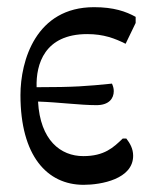

<svg xmlns="http://www.w3.org/2000/svg" viewBox="-20 -501 420 535"><path d="M223 -406C269 -406 300 -394 330 -379L358 -437V-454C331 -469 297 -481 242 -481C80 -481 37 -332 37 -236C37 -67 111 14 213 14C262 14 351 -2 351 -67C351 -87 342 -102 332 -115H322C296 -90 271 -66 212 -66C149 -66 92 -110 86 -218C145 -216 203 -208 249 -208C284 -208 297 -227 297 -247C297 -255 295 -261 292 -268C222 -261 189 -258 82 -258C80 -322 104 -406 223 -406Z"/></svg>

Font: STIX Two Math
Style: Regular
Weight: 400
Designer: Ross Mills, John Hudson & Paul Hanslow, Tiro Typeworks Ltd; with portions MicroPress Inc., with additions and correction
Foundry: Tiro Typeworks Ltd
Version: Version 2.02 b142